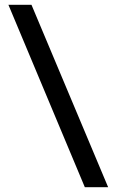

<svg xmlns="http://www.w3.org/2000/svg" viewBox="-20 -710 484 799"><path d="M430 69H333L15 -690H111Z"/></svg>

Font: Exo 2 Semi Bold Condensed
Style: Regular
Weight: 600
Width: 3
Designer: Natanael Gama
Version: Version 1.001;PS 001.001;hotconv 1.0.70;makeotf.lib2.5.58329